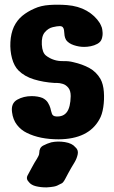

<svg xmlns="http://www.w3.org/2000/svg" viewBox="-20 -601 495 831"><path d="M344 -398Q322 -398 299.5 -405.5Q277 -413 266 -428Q261 -437 259.5 -446.5Q258 -456 257 -471Q256 -478 252 -483Q248 -488 238 -488Q228 -488 208.5 -483.5Q189 -479 174 -461.5Q159 -444 161 -408Q163 -373 179 -360.5Q195 -348 214 -342Q232 -336 255 -336.5Q278 -337 297 -332Q337 -323 367 -306.5Q397 -290 415 -259Q427 -237 429.5 -203.5Q432 -170 427 -137Q422 -104 410 -84Q363 1 234 2Q193 2 158.5 -5Q124 -12 96 -26Q71 -38 53.5 -60.5Q36 -83 32 -116Q27 -154 54.5 -169.5Q82 -185 117 -185Q123 -185 129.5 -184.5Q136 -184 142 -183Q148 -182 153.5 -180.5Q159 -179 164 -177Q180 -169 187.5 -156.5Q195 -144 198 -133.5Q201 -123 201 -121Q201 -121 204.5 -109.5Q208 -98 223 -97Q254 -95 269.5 -116Q285 -137 286 -185Q286 -209 275.5 -221.5Q265 -234 251.5 -238Q238 -242 227 -242Q216 -242 216 -242Q168 -245 127 -257.5Q86 -270 60 -296Q41 -315 32 -348.5Q23 -382 25 -419Q27 -456 40 -485Q54 -514 76.5 -532.5Q99 -551 129 -564Q157 -577 194.5 -579.5Q232 -582 270 -579Q319 -575 355 -554.5Q391 -534 412 -501Q417 -492 421 -481Q423 -474 424 -460.5Q425 -447 420.5 -433Q416 -419 401 -411Q388 -404 373 -401Q358 -398 344 -398ZM179 210Q156 210 135.5 205Q115 200 105 187Q91 173 100 157Q110 139 119.5 121Q129 103 140 86Q143 81 146.5 74Q150 67 150 60Q150 38 167 29Q184 20 202 15Q230 9 261 14Q292 19 306 36Q320 48 316.5 66Q313 84 303 101Q293 118 288 126Q282 137 275.5 148.5Q269 160 263 172Q259 180 254 186.5Q249 193 240 196Q227 204 213.5 206.5Q200 209 182 210Z"/></svg>

Font: Nerko One
Style: Regular
Weight: 400
Designer: Nermin Kahrimanovic
Foundry: Nermin Kahrimanovic
Version: Version 1.101